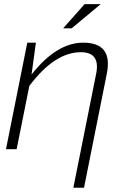

<svg xmlns="http://www.w3.org/2000/svg" viewBox="-20 -718 619 924"><path d="M8.8 0 111.3 -512.7H152.8L131.8 -359.4Q252.4 -512.7 380.9 -512.7Q523.9 -512.7 494.1 -363.8L384.3 185.5H333L442.9 -363.8Q463.4 -466.8 369.1 -466.8Q242.7 -466.8 121.1 -304.2L60.1 0ZM387.2 -698.2H464.8L324.7 -581.5H283.7Z"/></svg>

Font: Sansation Light
Style: Light Italic
Weight: 300
Designer: Bernd Montag
Version: Version 1.301